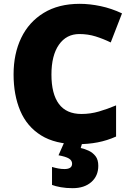

<svg xmlns="http://www.w3.org/2000/svg" viewBox="-20 -744 689 1004"><path d="M395 -566Q327 -566 288 -510Q249 -454 249 -354Q249 -253 288 -200.5Q327 -148 406 -148Q453 -148 497.5 -161Q542 -174 587 -193V-30Q540 -9 490.5 0.5Q441 10 385 10Q269 10 195 -36Q121 -82 86 -164.5Q51 -247 51 -355Q51 -463 91 -546Q131 -629 208.5 -676.5Q286 -724 397 -724Q449 -724 506 -712Q563 -700 618 -674L559 -522Q520 -541 480 -553.5Q440 -566 395 -566ZM494 123Q494 176 457.5 208Q421 240 360 240Q326 240 298 235Q270 230 252 223V129Q269 134 285 137Q301 140 317 140Q357 140 357 112Q357 95 340.5 85Q324 75 286 68L316 0H411L402 30Q422 34 443.5 44Q465 54 479.5 72.5Q494 91 494 123Z"/></svg>

Font: Noto Sans Gujarati UI Black
Style: Regular
Weight: 900
Designer: Jelle Bosma - Monotype Design Team, Universal Thirst
Foundry: Monotype Imaging Inc.
Version: Version 2.106; ttfautohint (v1.8.4.7-5d5b)